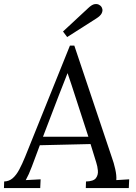

<svg xmlns="http://www.w3.org/2000/svg" viewBox="-34 -949 685 969"><path d="M341 -719 532 -150Q540 -129 547.5 -96Q555 -63 553 -40L618 -44L616 0H399L400 -33Q438 -34 450 -50Q462 -66 460 -88Q458 -110 452 -128L423 -222L167 -216L127 -109Q118 -85 111.5 -71Q105 -57 96 -40L171 -44L169 0H-14L-13 -33Q12 -34 30 -49.5Q48 -65 63 -93Q78 -121 93 -158L319 -719ZM307 -580Q296 -552 285 -524Q274 -496 263 -468L183 -259H412L347 -459Q337 -489 327.5 -519Q318 -549 307 -580ZM305 -762 284 -790 411 -908Q430 -926 443.5 -928Q457 -930 465.5 -925Q474 -920 476 -917Q480 -913 482.5 -903.5Q485 -894 479 -881.5Q473 -869 451 -855Z"/></svg>

Font: Lora Italic
Style: Italic
Weight: 400
Italic angle: -3°
Designer: Olga Karpushina, Alexei Vanyashin (Cyrillic)
Foundry: Cyreal
Version: Version 2.210; ttfautohint (v1.8.1.43-b0c9)